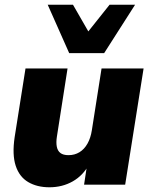

<svg xmlns="http://www.w3.org/2000/svg" viewBox="-20 -782 641 813"><path d="M189 11Q137 11 99.5 -11Q62 -33 46.5 -80Q31 -127 42 -201L88 -492H266L221 -204Q217 -179 220.5 -161Q224 -143 236 -134Q248 -125 270 -125Q296 -125 316.5 -137.5Q337 -150 350.5 -174Q364 -198 369 -231L410 -492H588L510 0H336L349 -86H357Q332 -39 288 -14Q244 11 189 11ZM273 -557 182 -762H289L354 -649L444 -762H552L421 -557Z"/></svg>

Font: Nunito Sans 12pt Black
Style: Italic
Weight: 900
Italic angle: -9°
Designer: Vernon Adams
Foundry: Vernon Adams
Version: Version 3.101;gftools[0.9.27]